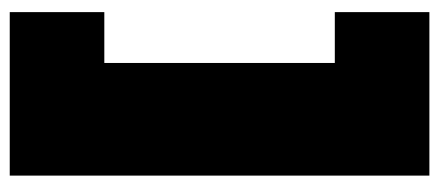

<svg xmlns="http://www.w3.org/2000/svg" viewBox="-280 -548 923 404"><g transform="rotate(-90 182.0 -345.5)"><path d="M15 -787H359V-588H252V-103H359V96H15Z"/></g></svg>

Font: Prompt Black
Style: Regular
Weight: 900
Designer: Katatrad Team
Foundry: CadsonDemak
Version: Version 1.001